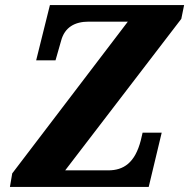

<svg xmlns="http://www.w3.org/2000/svg" viewBox="-20 -734 743 754"><path d="M19 0H564L615 -213H540L533 -183C510 -94 465 -65 405 -65H236L692 -660L703 -714H176L122 -497H198L220 -574C234 -627 274 -649 328 -649H482L28 -53Z"/></svg>

Font: Noto Serif SemiCondensed Extra
Style: Italic
Weight: 800
Width: 4
Italic angle: -12°
Designer: Monotype Design Team
Foundry: Monotype Imaging Inc.
Version: Version 1.901